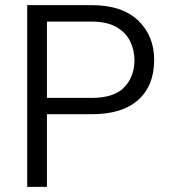

<svg xmlns="http://www.w3.org/2000/svg" viewBox="-20 -731 664 751"><path d="M338.4 -284.2H163.6V0H86.4V-710.9H338.4Q457.5 -710.9 520.3 -650.9Q583 -590.8 583 -496.6Q583 -396 520.5 -340.1Q458 -284.2 338.4 -284.2ZM338.4 -646.5H163.6V-348.1H338.4Q427.2 -348.1 466.6 -390.1Q505.9 -432.1 505.9 -495.6Q505.9 -535.6 488.8 -570.1Q471.7 -604.5 434.8 -625.5Q397.9 -646.5 338.4 -646.5Z"/></svg>

Font: Vazirmatn FD Light
Style: Regular
Weight: 300
Designer: Saber Rastikerdar
Foundry: Saber Rastikerdar
Version: Version 33.003